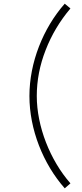

<svg xmlns="http://www.w3.org/2000/svg" viewBox="-20 -852 448 1044"><path d="M363 145C252 18.5 180 -165 180 -330C180 -414.5 196 -498 228.5 -580.5C260.5 -663 305.5 -738 363 -806L332 -832C214 -698 140 -511.5 140 -330C140 -148.5 214 38 332 172Z"/></svg>

Font: Vela Sans ExtLt
Style: Regular
Weight: 200
Designer: Principal design: Mikhail Sharanda - project Manrope.
Design modification: Ravid Balaliev
Foundry: Mikhail Sharanda
Version: Version 1.001